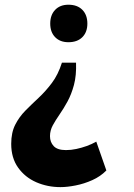

<svg xmlns="http://www.w3.org/2000/svg" viewBox="-20 -640 567 810"><path d="M300.8 -375.5Q302.7 -321.8 292 -281.7Q281.2 -241.7 264.6 -211.4Q248 -181.2 231.2 -157Q214.4 -132.8 202.6 -111.1Q190.9 -89.4 190.9 -65.4Q190.9 -40.5 206.5 -23.7Q222.2 -6.8 258.3 -6.8Q279.8 -6.8 301.8 -11.5Q323.7 -16.1 345.5 -23.9Q367.2 -31.7 386.2 -42.5L428.7 79.1Q403.8 104.5 369.4 119.9Q335 135.3 299.3 142.3Q263.7 149.4 234.9 149.4Q180.2 149.4 132.8 128.7Q85.4 107.9 56.4 67.1Q27.3 26.4 27.3 -33.2Q27.3 -80.6 44.2 -113.8Q61 -147 87.4 -173.6Q113.8 -200.2 143.1 -227.5Q172.4 -254.9 198.7 -289.8Q225.1 -324.7 241.2 -375.5ZM268.6 -620.1Q306.2 -620.1 327.4 -598.6Q348.6 -577.1 348.6 -540.5Q348.6 -504.4 327.4 -483.2Q306.2 -461.9 268.6 -461.9Q233.4 -461.9 212.6 -483.2Q191.9 -504.4 191.9 -540.5Q191.9 -576.7 212.6 -598.4Q233.4 -620.1 268.6 -620.1Z"/></svg>

Font: Comme ExtraBold
Style: Regular
Weight: 800
Version: Version 1.000;gftools[0.9.27]